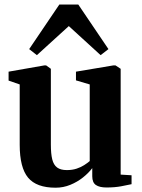

<svg xmlns="http://www.w3.org/2000/svg" viewBox="-20 -842 643 872"><path d="M463.5 9.5Q432 9.5 415.5 -1.8Q399 -13 399 -41.5V-78.5Q382.5 -56.5 356.8 -36Q331 -15.5 299.2 -2.5Q267.5 10.5 232.5 10.5Q145.5 10.5 107.5 -35.2Q69.5 -81 69.5 -184.5V-458.5L19 -476V-516.5L181.5 -545H189.5L211 -529.5V-185Q211 -144 217.2 -118.5Q223.5 -93 239.5 -81.2Q255.5 -69.5 283.5 -69.5Q308 -69.5 327.8 -76Q347.5 -82.5 362.2 -92Q377 -101.5 387.5 -110.5V-458.5L325 -477V-516.5L495 -545H504.5L528 -529.5V-49L577.5 -46V-5.5Q559.5 -1.5 530.5 4Q501.5 9.5 463.5 9.5ZM147.5 -591.5 112.5 -619 249.5 -821.5H335.5L472.5 -619L437 -591.5L292.5 -723.5Z"/></svg>

Font: Merriweather 72pt
Style: Bold
Weight: 700
Version: Version 2.100